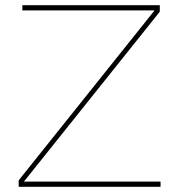

<svg xmlns="http://www.w3.org/2000/svg" viewBox="-20 -719 690 739"><path d="M66 -699H595V-674L72 -20H598V0H52V-25L575 -679H66Z"/></svg>

Font: TypoPRO Montserrat
Style: Regular
Weight: 250
Designer: Julieta Ulanovsky
Foundry: Julieta Ulanovsky
Version: Version 6.001